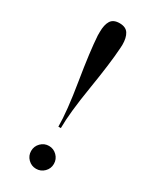

<svg xmlns="http://www.w3.org/2000/svg" viewBox="-198 -813 712 878"><g transform="rotate(30 158.0 -374.0)"><path d="M216.5 -659Q211.5 -579.5 187.8 -433.8Q164 -288 164 -208H151Q151 -288 127.2 -433.2Q103.5 -578.5 98.5 -659V-678Q98.5 -716 111.5 -737Q124.5 -758 157.5 -758Q190.5 -758 204 -737Q217.5 -716 217.5 -678Q217.5 -675 217 -668.8Q216.5 -662.5 216.5 -659ZM116.2 -7.5Q98.5 -25 98.5 -50Q98.5 -75 116.2 -92.8Q134 -110.5 158.5 -110.5Q183 -110.5 200.8 -92.8Q218.5 -75 218.5 -50Q218.5 -25 200.8 -7.5Q183 10 158.5 10Q134 10 116.2 -7.5Z"/></g></svg>

Font: Bodoni* 16pt
Style: Regular
Weight: 400
Version: Version 2.3